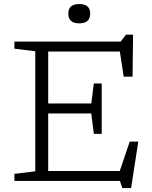

<svg xmlns="http://www.w3.org/2000/svg" viewBox="-20 -918 770 974"><path d="M53 0V-36L159 -49V-658L53 -671V-707H592L619 -742H655L652.5 -529H607.5L588 -656.5H224.5V-393H443L456 -494.5H496V-239H456L443 -342.5H224.5V-50.5H587.5L638 -199.5H681.5L645 36H600.5L588.5 0ZM382 -799.5Q326.5 -799.5 326.5 -849.5Q326.5 -897.5 382 -897.5Q437.5 -897.5 437.5 -849.5Q437.5 -799.5 382 -799.5Z"/></svg>

Font: Newsreader Caption Light
Style: Regular
Weight: 300
Designer: Hugues Gentile
Foundry: Production Type
Version: Version 1.001